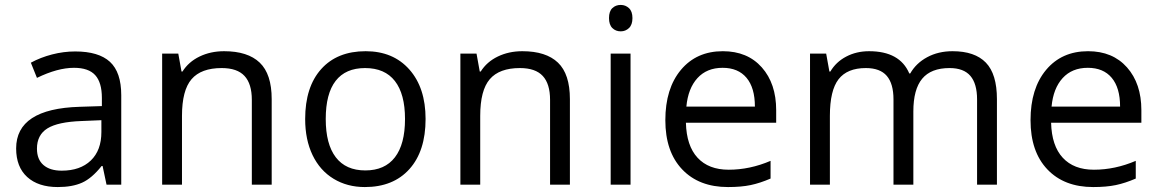

<svg xmlns="http://www.w3.org/2000/svg" viewBox="-20 -754 4733 784"><path d="M415 0 398.9 -76.2H395Q355 -25.9 315.2 -8.1Q275.4 9.8 215.8 9.8Q136.2 9.8 91.1 -31.2Q45.9 -72.3 45.9 -147.9Q45.9 -310.1 305.2 -317.9L396 -320.8V-354Q396 -417 368.9 -447Q341.8 -477.1 282.2 -477.1Q215.3 -477.1 130.9 -436L106 -498Q145.5 -519.5 192.6 -531.7Q239.7 -543.9 287.1 -543.9Q382.8 -543.9 429 -501.5Q475.1 -459 475.1 -365.2V0ZM231.9 -57.1Q307.6 -57.1 350.8 -98.6Q394 -140.1 394 -214.8V-263.2L313 -259.8Q216.3 -256.3 173.6 -229.7Q130.9 -203.1 130.9 -147Q130.9 -103 157.5 -80.1Q184.1 -57.1 231.9 -57.1Z M1008.3 0V-346.2Q1008.3 -411.6 978.5 -443.8Q948.7 -476.1 885.3 -476.1Q801.3 -476.1 762.2 -430.7Q723.1 -385.3 723.1 -280.8V0H642.1V-535.2H708L721.2 -461.9H725.1Q750 -501.5 794.9 -523.2Q839.8 -544.9 895 -544.9Q991.7 -544.9 1040.5 -498.3Q1089.4 -451.7 1089.4 -349.1V0Z M1717.8 -268.1Q1717.8 -137.2 1651.9 -63.7Q1585.9 9.8 1469.7 9.8Q1397.9 9.8 1342.3 -23.9Q1286.6 -57.6 1256.3 -120.6Q1226.1 -183.6 1226.1 -268.1Q1226.1 -398.9 1291.5 -471.9Q1356.9 -544.9 1473.1 -544.9Q1585.4 -544.9 1651.6 -470.2Q1717.8 -395.5 1717.8 -268.1ZM1310.1 -268.1Q1310.1 -165.5 1351.1 -111.8Q1392.1 -58.1 1471.7 -58.1Q1551.3 -58.1 1592.5 -111.6Q1633.8 -165 1633.8 -268.1Q1633.8 -370.1 1592.5 -423.1Q1551.3 -476.1 1470.7 -476.1Q1391.1 -476.1 1350.6 -423.8Q1310.1 -371.6 1310.1 -268.1Z M2226.1 0V-346.2Q2226.1 -411.6 2196.3 -443.8Q2166.5 -476.1 2103 -476.1Q2019 -476.1 1980 -430.7Q1940.9 -385.3 1940.9 -280.8V0H1859.9V-535.2H1925.8L1939 -461.9H1942.9Q1967.8 -501.5 2012.7 -523.2Q2057.6 -544.9 2112.8 -544.9Q2209.5 -544.9 2258.3 -498.3Q2307.1 -451.7 2307.1 -349.1V0Z M2554.7 0H2473.6V-535.2H2554.7ZM2466.8 -680.2Q2466.8 -708 2480.5 -720.9Q2494.1 -733.9 2514.6 -733.9Q2534.2 -733.9 2548.3 -720.7Q2562.5 -707.5 2562.5 -680.2Q2562.5 -652.8 2548.3 -639.4Q2534.2 -626 2514.6 -626Q2494.1 -626 2480.5 -639.4Q2466.8 -652.8 2466.8 -680.2Z M2952.6 9.8Q2834 9.8 2765.4 -62.5Q2696.8 -134.8 2696.8 -263.2Q2696.8 -392.6 2760.5 -468.8Q2824.2 -544.9 2931.6 -544.9Q3032.2 -544.9 3090.8 -478.8Q3149.4 -412.6 3149.4 -304.2V-252.9H2780.8Q2783.2 -158.7 2828.4 -109.9Q2873.5 -61 2955.6 -61Q3042 -61 3126.5 -97.2V-24.9Q3083.5 -6.3 3045.2 1.7Q3006.8 9.8 2952.6 9.8ZM2930.7 -477.1Q2866.2 -477.1 2827.9 -435.1Q2789.6 -393.1 2782.7 -318.8H3062.5Q3062.5 -395.5 3028.3 -436.3Q2994.1 -477.1 2930.7 -477.1Z M3969.7 0V-348.1Q3969.7 -412.1 3942.4 -444.1Q3915 -476.1 3857.4 -476.1Q3781.7 -476.1 3745.6 -432.6Q3709.5 -389.2 3709.5 -298.8V0H3628.4V-348.1Q3628.4 -412.1 3601.1 -444.1Q3573.7 -476.1 3515.6 -476.1Q3439.5 -476.1 3404.1 -430.4Q3368.7 -384.8 3368.7 -280.8V0H3287.6V-535.2H3353.5L3366.7 -461.9H3370.6Q3393.6 -501 3435.3 -522.9Q3477.1 -544.9 3528.8 -544.9Q3654.3 -544.9 3692.9 -454.1H3696.8Q3720.7 -496.1 3766.1 -520.5Q3811.5 -544.9 3869.6 -544.9Q3960.4 -544.9 4005.6 -498.3Q4050.8 -451.7 4050.8 -349.1V0Z M4443.8 9.8Q4325.2 9.8 4256.6 -62.5Q4188 -134.8 4188 -263.2Q4188 -392.6 4251.7 -468.8Q4315.4 -544.9 4422.9 -544.9Q4523.4 -544.9 4582 -478.8Q4640.6 -412.6 4640.6 -304.2V-252.9H4272Q4274.4 -158.7 4319.6 -109.9Q4364.7 -61 4446.8 -61Q4533.2 -61 4617.7 -97.2V-24.9Q4574.7 -6.3 4536.4 1.7Q4498 9.8 4443.8 9.8ZM4421.9 -477.1Q4357.4 -477.1 4319.1 -435.1Q4280.8 -393.1 4273.9 -318.8H4553.7Q4553.7 -395.5 4519.5 -436.3Q4485.4 -477.1 4421.9 -477.1Z"/></svg>

Font: f05545470
Style: Regular
Weight: 400
Foundry: Ascender Corporation
Version: Version 1.10